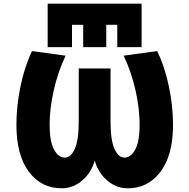

<svg xmlns="http://www.w3.org/2000/svg" viewBox="-20 -1024 1040 1056"><path d="M376 -887.7V-764.6H242.2V-1003.9H758.8V-764.6H625V-887.7H564.5V-764.6H437.5V-887.7ZM501 -140.6Q482.4 -76.2 436.5 -35.2Q384.8 11.7 318.4 11.7Q207 11.7 138.7 -79.6Q70.3 -170.9 70.3 -336.9Q70.3 -440.4 92.8 -549.3Q115.2 -658.2 156.2 -743.2L340.8 -717.8Q297.9 -627 275.4 -526.4Q252.9 -425.8 252.9 -336.9Q252.9 -247.1 276.9 -202.1Q300.8 -157.2 336.9 -157.2Q369.1 -157.2 391.1 -204.6Q413.1 -252 413.1 -358.4V-647.5H587.9V-358.4Q587.9 -252 609.9 -204.6Q631.8 -157.2 664.1 -157.2Q700.2 -157.2 724.1 -202.1Q748 -247.1 748 -336.9Q748 -425.8 725.6 -526.4Q703.1 -627 660.2 -717.8L844.7 -743.2Q885.7 -658.2 908.7 -549.8Q931.6 -441.4 931.6 -336.9Q931.6 -170.9 862.8 -79.6Q793.9 11.7 683.6 11.7Q616.2 11.7 565.4 -35.2Q519.5 -76.2 501 -140.6Z"/></svg>

Font: Gen Shin Gothic Monospace Heavy
Style: Bold
Weight: 800
Designer: [Source Han Sans]
Ryoko NISHIZUKA  (kana & ideographs); Paul D. Hunt (Latin, Greek & Cyrillic); Wenlong ZHANG  (bopomofo
Version: Version 1.002.20150607